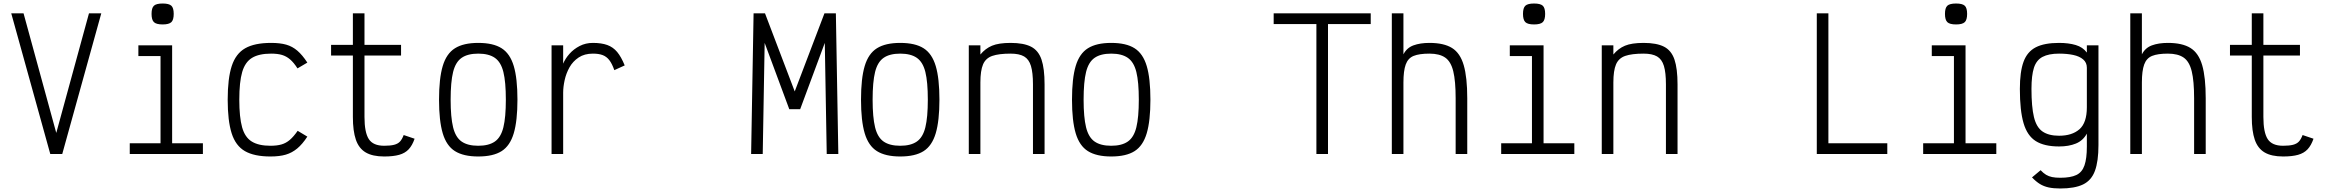

<svg xmlns="http://www.w3.org/2000/svg" viewBox="-20 -876 13240 1092"><path d="M266 0 44 -800H114L300 -120L486 -800H556L334 0Z M718 0V-61H893V-557H767V-618H959V-61H1134V0ZM905 -737Q869 -737 855.5 -750Q842 -763 842 -797Q842 -831 855.5 -843.5Q869 -856 905 -856Q941 -856 954.5 -843.5Q968 -831 968 -797Q968 -763 954.5 -750Q941 -737 905 -737Z M1518 14Q1426 14 1373 -16.5Q1320 -47 1297.5 -118Q1275 -189 1275 -309Q1275 -430 1298 -500.5Q1321 -571 1374.5 -601.5Q1428 -632 1522 -632Q1573 -632 1608 -622Q1643 -612 1671.5 -587.5Q1700 -563 1728 -520L1672 -487Q1651 -520 1630 -538Q1609 -556 1584 -563.5Q1559 -571 1522 -571Q1453 -571 1413.5 -547Q1374 -523 1357.5 -466.5Q1341 -410 1341 -309Q1341 -209 1357 -152Q1373 -95 1412 -71Q1451 -47 1518 -47Q1555 -47 1581 -54.5Q1607 -62 1628.5 -80.5Q1650 -99 1673 -132L1728 -99Q1700 -56 1670.5 -31.5Q1641 -7 1605.5 3.5Q1570 14 1518 14Z M2165 14Q2099 14 2060 -9Q2021 -32 2004 -81.5Q1987 -131 1987 -211V-560H1863V-621H1987V-800H2053V-621H2261V-560H2053V-211Q2053 -123 2077.5 -85Q2102 -47 2165 -47Q2200 -47 2221.5 -52.5Q2243 -58 2255 -71Q2267 -84 2276 -108L2338 -87Q2325 -49 2304.5 -27Q2284 -5 2250.5 4.5Q2217 14 2165 14Z M2700 14Q2616 14 2567.5 -16.5Q2519 -47 2498 -118Q2477 -189 2477 -309Q2477 -430 2498 -500.5Q2519 -571 2567.5 -601.5Q2616 -632 2700 -632Q2785 -632 2833 -601.5Q2881 -571 2902 -500.5Q2923 -430 2923 -309Q2923 -189 2902 -118Q2881 -47 2833 -16.5Q2785 14 2700 14ZM2700 -47Q2760 -47 2794.5 -71Q2829 -95 2843 -152Q2857 -209 2857 -309Q2857 -410 2843 -466.5Q2829 -523 2794.5 -547Q2760 -571 2700 -571Q2640 -571 2605.5 -547Q2571 -523 2557 -466.5Q2543 -410 2543 -309Q2543 -209 2557 -152Q2571 -95 2605.5 -71Q2640 -47 2700 -47Z M3117 0V-618H3183V-514Q3195 -543 3219 -570Q3243 -597 3277 -614.5Q3311 -632 3352 -632Q3401 -632 3434 -620Q3467 -608 3490 -580.5Q3513 -553 3533 -504L3474 -477Q3461 -514 3445.5 -534Q3430 -554 3408 -562.5Q3386 -571 3352 -571Q3304 -571 3271 -549Q3238 -527 3219 -493Q3200 -459 3191.5 -420.5Q3183 -382 3183 -349V0Z M4252 0 4266 -800H4331L4500 -356L4669 -800H4734L4748 0H4682L4671 -632L4531 -255H4469L4329 -632L4318 0Z M5100 14Q5016 14 4967.5 -16.5Q4919 -47 4898 -118Q4877 -189 4877 -309Q4877 -430 4898 -500.5Q4919 -571 4967.5 -601.5Q5016 -632 5100 -632Q5185 -632 5233 -601.5Q5281 -571 5302 -500.5Q5323 -430 5323 -309Q5323 -189 5302 -118Q5281 -47 5233 -16.5Q5185 14 5100 14ZM5100 -47Q5160 -47 5194.5 -71Q5229 -95 5243 -152Q5257 -209 5257 -309Q5257 -410 5243 -466.5Q5229 -523 5194.5 -547Q5160 -571 5100 -571Q5040 -571 5005.5 -547Q4971 -523 4957 -466.5Q4943 -410 4943 -309Q4943 -209 4957 -152Q4971 -95 5005.5 -71Q5040 -47 5100 -47Z M5490 0V-618H5556V-566Q5584 -600 5622 -616Q5660 -632 5728 -632Q5802 -632 5844 -610.5Q5886 -589 5903.5 -537.5Q5921 -486 5921 -396V0H5855V-396Q5855 -463 5843.5 -501Q5832 -539 5804.5 -555Q5777 -571 5728 -571Q5661 -571 5623.5 -558Q5586 -545 5571 -509.5Q5556 -474 5556 -407V0Z M6300 14Q6216 14 6167.5 -16.5Q6119 -47 6098 -118Q6077 -189 6077 -309Q6077 -430 6098 -500.5Q6119 -571 6167.5 -601.5Q6216 -632 6300 -632Q6385 -632 6433 -601.5Q6481 -571 6502 -500.5Q6523 -430 6523 -309Q6523 -189 6502 -118Q6481 -47 6433 -16.5Q6385 14 6300 14ZM6300 -47Q6360 -47 6394.5 -71Q6429 -95 6443 -152Q6457 -209 6457 -309Q6457 -410 6443 -466.5Q6429 -523 6394.5 -547Q6360 -571 6300 -571Q6240 -571 6205.5 -547Q6171 -523 6157 -466.5Q6143 -410 6143 -309Q6143 -209 6157 -152Q6171 -95 6205.5 -71Q6240 -47 6300 -47Z M7467 0V-739H7224V-800H7776V-739H7533V0Z M7896 0V-800H7962V-567Q7981 -604 8019 -618Q8057 -632 8110 -632Q8192 -632 8238.5 -603Q8285 -574 8305 -505Q8325 -436 8325 -317V0H8259V-317Q8259 -415 8245.5 -470.5Q8232 -526 8199.5 -548.5Q8167 -571 8110 -571Q8052 -571 8020 -558Q7988 -545 7975 -509Q7962 -473 7962 -407V0Z M8518 0V-61H8693V-557H8567V-618H8759V-61H8934V0ZM8705 -737Q8669 -737 8655.5 -750Q8642 -763 8642 -797Q8642 -831 8655.5 -843.5Q8669 -856 8705 -856Q8741 -856 8754.5 -843.5Q8768 -831 8768 -797Q8768 -763 8754.5 -750Q8741 -737 8705 -737Z M9090 0V-618H9156V-566Q9184 -600 9222 -616Q9260 -632 9328 -632Q9402 -632 9444 -610.5Q9486 -589 9503.5 -537.5Q9521 -486 9521 -396V0H9455V-396Q9455 -463 9443.5 -501Q9432 -539 9404.5 -555Q9377 -571 9328 -571Q9261 -571 9223.5 -558Q9186 -545 9171 -509.5Q9156 -474 9156 -407V0Z M10313 0V-800H10379V-61H10714V0Z M10918 0V-61H11093V-557H10967V-618H11159V-61H11334V0ZM11105 -737Q11069 -737 11055.5 -750Q11042 -763 11042 -797Q11042 -831 11055.5 -843.5Q11069 -856 11105 -856Q11141 -856 11154.5 -843.5Q11168 -831 11168 -797Q11168 -763 11154.5 -750Q11141 -737 11105 -737Z M11698 196Q11659 196 11631.5 190Q11604 184 11582 170.5Q11560 157 11537 133L11586 92Q11602 109 11617 118Q11632 127 11651 131Q11670 135 11698 135Q11756 135 11789 119.5Q11822 104 11835.5 64.5Q11849 25 11849 -42V-116Q11827 -76 11786.5 -59.5Q11746 -43 11691 -43Q11607 -43 11558.5 -73.5Q11510 -104 11489 -175.5Q11468 -247 11468 -370Q11468 -468 11489 -525Q11510 -582 11558.5 -607Q11607 -632 11691 -632Q11745 -632 11785.5 -620Q11826 -608 11849 -577V-618H11915V-51Q11915 41 11895 95.5Q11875 150 11827.5 173Q11780 196 11698 196ZM11691 -104Q11765 -104 11807 -141Q11849 -178 11849 -266V-491Q11849 -520 11828 -538Q11807 -556 11771.5 -563.5Q11736 -571 11691 -571Q11632 -571 11597 -552.5Q11562 -534 11548 -490.5Q11534 -447 11534 -370Q11534 -269 11548 -210.5Q11562 -152 11597 -128Q11632 -104 11691 -104Z M12096 0V-800H12162V-567Q12181 -604 12219 -618Q12257 -632 12310 -632Q12392 -632 12438.5 -603Q12485 -574 12505 -505Q12525 -436 12525 -317V0H12459V-317Q12459 -415 12445.5 -470.5Q12432 -526 12399.5 -548.5Q12367 -571 12310 -571Q12252 -571 12220 -558Q12188 -545 12175 -509Q12162 -473 12162 -407V0Z M12965 14Q12899 14 12860 -9Q12821 -32 12804 -81.5Q12787 -131 12787 -211V-560H12663V-621H12787V-800H12853V-621H13061V-560H12853V-211Q12853 -123 12877.5 -85Q12902 -47 12965 -47Q13000 -47 13021.5 -52.5Q13043 -58 13055 -71Q13067 -84 13076 -108L13138 -87Q13125 -49 13104.5 -27Q13084 -5 13050.5 4.5Q13017 14 12965 14Z"/></svg>

Font: Victor Mono Thin Light
Style: Regular
Weight: 300
Monospace: yes
Version: Version 1.561;gftools[0.9.30]